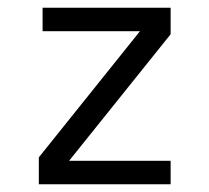

<svg xmlns="http://www.w3.org/2000/svg" viewBox="-20 -475 540 495"><path d="M89.8 -455.1H419.9V-386.7L158.2 -60.5H419.9V0H80.1V-69.3L340.8 -394.5H89.8Z"/></svg>

Font: BabelStone Flags PUA
Style: Regular
Weight: 400
Designer: Andrew West
Foundry: BabelStone
Version: Version 4.12